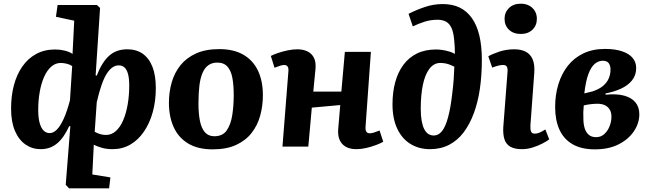

<svg xmlns="http://www.w3.org/2000/svg" viewBox="-20 -794 3516 1040"><path d="M498 -386 504 -384Q531 -455 570 -491Q609 -527 670 -527Q719 -527 753.5 -502.5Q788 -478 806 -431.5Q824 -385 824 -317Q824 -247 807.5 -187Q791 -127 760 -81.5Q729 -36 686 -11Q643 14 590 14Q558 14 533 7Q508 0 488 -10L480 151L578 167L571 226H354L336 207L361 -110L355 -111Q341 -81 325.5 -58Q310 -35 291.5 -19Q273 -3 250.5 5.5Q228 14 200 14Q155 14 118.5 -11Q82 -36 61 -85Q40 -134 40 -206Q40 -275 55.5 -333Q71 -391 101.5 -434.5Q132 -478 176.5 -502Q221 -526 279 -526Q305 -526 330 -520Q355 -514 373 -502L382 -682L283 -703L292 -767H505L522 -751ZM249 -73Q269 -73 288 -92Q307 -111 325 -150.5Q343 -190 359 -251L371 -436Q360 -444 342.5 -448.5Q325 -453 309 -453Q280 -453 257 -432.5Q234 -412 218.5 -376.5Q203 -341 195 -295Q187 -249 187 -199Q187 -157 194.5 -129Q202 -101 216 -87Q230 -73 249 -73ZM623 -440Q587 -440 558 -394.5Q529 -349 504 -240L493 -80Q508 -72 523 -67.5Q538 -63 554 -63Q584 -63 607.5 -84Q631 -105 647 -142Q663 -179 671.5 -227.5Q680 -276 680 -331Q680 -369 673.5 -393Q667 -417 654.5 -428.5Q642 -440 623 -440Z M1132 15Q1052 15 999.5 -16.5Q947 -48 921 -105Q895 -162 895 -237Q895 -295 910 -347.5Q925 -400 957.5 -440.5Q990 -481 1042 -504.5Q1094 -528 1168 -528Q1246 -528 1298.5 -497.5Q1351 -467 1377.5 -411Q1404 -355 1404 -278Q1404 -221 1389.5 -168Q1375 -115 1343 -74Q1311 -33 1259 -9Q1207 15 1132 15ZM1141 -56Q1186 -56 1208 -87.5Q1230 -119 1238 -170Q1246 -221 1246 -279Q1246 -331 1239 -370.5Q1232 -410 1212.5 -432.5Q1193 -455 1157 -455Q1129 -455 1109 -441Q1089 -427 1077 -399Q1065 -371 1060 -329.5Q1055 -288 1055 -232Q1055 -179 1063 -139Q1071 -99 1090 -77.5Q1109 -56 1141 -56Z M1823 -225 1669 -211 1650 0H1510L1542 -406Q1544 -425 1538 -433.5Q1532 -442 1519 -442Q1510 -442 1497.5 -438Q1485 -434 1467 -427L1447 -491Q1460 -498 1484.5 -506.5Q1509 -515 1537.5 -521Q1566 -527 1590 -527Q1622 -527 1645.5 -515.5Q1669 -504 1680.5 -481Q1692 -458 1689 -421Q1686 -391 1683 -360Q1680 -329 1677 -298H1829L1848 -513H1989L1960 -107Q1959 -89 1964.5 -80.5Q1970 -72 1983 -72Q1993 -72 2005.5 -76Q2018 -80 2036 -87L2056 -26Q2042 -18 2017 -8.5Q1992 1 1964 7.5Q1936 14 1911 14Q1860 14 1834 -14Q1808 -42 1812 -95Z M2193 -719Q2236 -741 2282.5 -756.5Q2329 -772 2378 -772Q2431 -772 2470 -753Q2509 -734 2536 -696Q2563 -658 2576.5 -601.5Q2590 -545 2590 -470Q2590 -387 2579.5 -314Q2569 -241 2546.5 -180.5Q2524 -120 2491 -76.5Q2458 -33 2412.5 -9.5Q2367 14 2309 14Q2249 14 2203 -14.5Q2157 -43 2131.5 -97.5Q2106 -152 2106 -229Q2106 -295 2121 -349.5Q2136 -404 2165.5 -443.5Q2195 -483 2239 -504.5Q2283 -526 2343 -526Q2359 -526 2378 -523Q2397 -520 2415 -514.5Q2433 -509 2444 -502Q2444 -524 2443 -542.5Q2442 -561 2440 -580Q2436 -621 2425 -644Q2414 -667 2395.5 -677Q2377 -687 2350 -687Q2313 -687 2280 -676.5Q2247 -666 2216 -651ZM2330 -60Q2355 -60 2374 -83.5Q2393 -107 2407 -158.5Q2421 -210 2430 -290Q2435 -330 2437.5 -365Q2440 -400 2441 -433Q2429 -439 2417 -443.5Q2405 -448 2392.5 -450.5Q2380 -453 2365 -453Q2330 -453 2306 -421.5Q2282 -390 2270.5 -334Q2259 -278 2259 -204Q2259 -167 2264 -139.5Q2269 -112 2278 -94.5Q2287 -77 2300 -68.5Q2313 -60 2330 -60Z M2729 -403Q2731 -423 2725.5 -432.5Q2720 -442 2706 -442Q2693 -442 2679 -438.5Q2665 -435 2646 -428L2625 -489Q2645 -501 2683.5 -514Q2722 -527 2766 -527Q2802 -527 2827.5 -514Q2853 -501 2865 -473Q2877 -445 2874 -400L2853 -114Q2852 -93 2856.5 -81.5Q2861 -70 2877 -70Q2890 -70 2904.5 -76.5Q2919 -83 2934 -93L2955 -39Q2942 -29 2918 -16.5Q2894 -4 2865 5Q2836 14 2808 14Q2767 14 2744 0.5Q2721 -13 2712.5 -39.5Q2704 -66 2706 -104ZM2713 -692Q2713 -727 2737 -750.5Q2761 -774 2801 -774Q2827 -774 2846.5 -763.5Q2866 -753 2877 -734.5Q2888 -716 2888 -692Q2888 -656 2864 -633Q2840 -610 2801 -610Q2761 -610 2737 -633Q2713 -656 2713 -692Z M3202 15Q3129 15 3081 -13Q3033 -41 3010 -92.5Q2987 -144 2987 -214Q2987 -280 3004.5 -337.5Q3022 -395 3056 -438Q3090 -481 3140.5 -505Q3191 -529 3257 -529Q3312 -529 3350 -516Q3388 -503 3407 -480Q3426 -457 3426 -425Q3426 -386 3403 -358Q3380 -330 3342 -313Q3304 -296 3260 -288V-281Q3320 -287 3360.5 -276Q3401 -265 3422 -239.5Q3443 -214 3443 -175Q3443 -127 3414 -83.5Q3385 -40 3331.5 -12.5Q3278 15 3202 15ZM3209 -51Q3235 -51 3253.5 -68Q3272 -85 3282 -110.5Q3292 -136 3292 -162Q3292 -186 3282 -201.5Q3272 -217 3255.5 -224.5Q3239 -232 3217 -232Q3198 -232 3178 -229.5Q3158 -227 3142 -223Q3140 -204 3139.5 -186Q3139 -168 3140 -152Q3140 -122 3147 -99.5Q3154 -77 3169 -64Q3184 -51 3209 -51ZM3145 -288 3190 -299Q3223 -310 3244.5 -327Q3266 -344 3276.5 -367.5Q3287 -391 3287 -417Q3287 -438 3277.5 -451.5Q3268 -465 3245 -465Q3222 -465 3202 -448.5Q3182 -432 3167.5 -394Q3153 -356 3145 -288Z"/></svg>

Font: Literata 18pt
Style: Bold Italic
Weight: 700
Italic angle: -2°
Designer: Latin by Veronika Burian and Jose Scaglione. Greek by Irene Vlachou. Cyrillic by Vera Evstafieva
Foundry: TypeTogether
Version: Version 3.103;gftools[0.9.29]